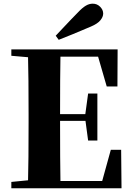

<svg xmlns="http://www.w3.org/2000/svg" viewBox="-20 -1013 714 1033"><path d="M295.9 -798.8 279.8 -820.8Q293.9 -835.9 318.4 -861.8Q342.8 -887.7 362.3 -908.2Q381.8 -928.7 398.9 -945.8Q423.3 -971.7 441.7 -982.4Q460 -993.2 479 -993.2Q502.4 -993.2 518.8 -976.6Q535.2 -960 535.2 -939.9Q535.2 -922.4 520 -903.8Q504.9 -885.3 469.2 -870.1Q364.3 -825.2 295.9 -798.8ZM631.8 -207 633.8 0H41V-34.2L130.9 -43Q133.8 -144 133.8 -351.1V-395Q133.8 -602.1 130.9 -705.1L41 -712.9V-747.1H612.8L611.8 -547.9H554.2L507.8 -708H305.2Q303.2 -607.9 303.2 -398.9H439L454.1 -509.8H503.9V-256.8H454.1L439.9 -362.8H303.2V-359.9Q303.2 -143.1 305.2 -39.1H529.8L576.2 -207Z"/></svg>

Font: Noto Serif JP Black
Style: Regular
Weight: 900
Designer: Ryoko NISHIZUKA  (kana & ideographs); Frank Grießhammer (Latin, Greek & Cyrillic); Wenlong ZHANG  (bopomofo); Sandoll Co
Foundry: Adobe Systems Incorporated
Version: Version 1.001;PS 1.001;hotconv 16.6.54;makeotf.lib2.5.65590